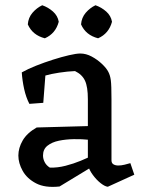

<svg xmlns="http://www.w3.org/2000/svg" viewBox="-20 -697 547 732"><path d="M391 15Q380 14 364 1.5Q348 -11 334 -30Q320 -49 315 -68V-82V-319Q315 -366 304 -389.5Q293 -413 266 -426Q238 -425 205.5 -420Q173 -415 153 -409L145 -305L92 -301Q79 -326 72 -358Q65 -390 63 -421Q86 -434 117.5 -446.5Q149 -459 182 -469.5Q215 -480 243 -486.5Q271 -493 286 -493Q308 -493 329.5 -481.5Q351 -470 368.5 -453.5Q386 -437 393 -423Q400 -410 402.5 -391Q405 -372 405 -319V-86Q405 -75 412.5 -70.5Q420 -66 431 -66Q442 -66 454.5 -69Q467 -72 477 -75L492 -31ZM207 14Q152 20 117.5 2Q83 -16 66.5 -45.5Q50 -75 50 -104Q50 -133 66.5 -161.5Q83 -190 120 -211L340 -217L336 -163L320 -164Q292 -167 261.5 -166.5Q231 -166 204.5 -160.5Q178 -155 161 -141.5Q144 -128 144 -104Q144 -91 150.5 -78.5Q157 -66 170 -58Q199 -57 230 -65Q261 -73 287.5 -84Q314 -95 329 -102V-60ZM354 -551Q307 -563 289 -604Q291 -630 307 -648.5Q323 -667 344 -677Q367 -669 385 -653Q403 -637 407 -614Q395 -569 354 -551ZM151 -551Q104 -563 86 -604Q88 -630 104 -648.5Q120 -667 141 -677Q164 -669 182 -653Q200 -637 204 -614Q192 -569 151 -551Z"/></svg>

Font: Eczar
Style: Regular
Weight: 400
Designer: Vaibhav Singh
Foundry: Rosetta Type Foundry
Version: Version 2.000